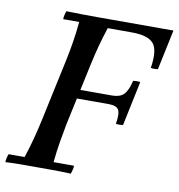

<svg xmlns="http://www.w3.org/2000/svg" viewBox="-84 -775 790 849"><g transform="rotate(10 311.5 -350.0)"><path d="M-4 2Q-4 -6 -1.5 -17Q1 -28 4 -35H76Q91 -80 103 -126Q115 -172 123 -210L183 -490Q191 -528 198 -570.5Q205 -613 210 -665H138Q138 -673 140.5 -684Q143 -695 146 -702Q180 -701 214 -700.5Q248 -700 282 -700H627L589 -520Q573 -517 557 -520Q570 -601 545 -630.5Q520 -660 447 -660H339Q324 -614 314 -577Q304 -540 293 -490L233 -210Q226 -173 218.5 -129.5Q211 -86 206 -35H298Q298 -28 295.5 -17Q293 -6 290 2Q241 0 205 0Q169 0 133 0Q99 0 65 0Q31 0 -4 2ZM448 -250Q456 -297 446 -313.5Q436 -330 402 -330H204L212 -370H410Q444 -370 461.5 -387Q479 -404 490 -450Q506 -453 522 -450L480 -250Q463 -247 448 -250Z"/></g></svg>

Font: Poltawski Nowy
Style: Italic
Weight: 400
Italic angle: -12°
Designer: Adam Pótawski, Mateusz Machalski, Borys Kosmynka, Ania Wieluska
Foundry: Capitalics.wtf
Version: Version 1.001;gftools[0.9.25]